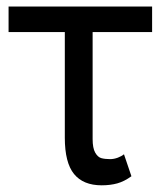

<svg xmlns="http://www.w3.org/2000/svg" viewBox="-20 -550 485 580"><path d="M439.5 -453.1V-530.3H5.9V-453.1ZM259.8 -530.3H175.8V-133.8C175.8 -83.7 185.1 -47.2 203.6 -24.4C222.2 -1.6 250 9.8 287.1 9.8C304.7 9.8 320.5 7.8 334.5 3.9C348.5 0 362.6 -7.2 377 -17.6L354.5 -84C349.9 -80.1 343.8 -76.7 335.9 -73.7C328.1 -70.8 320.3 -69.3 312.5 -69.3C302.1 -69.3 293.3 -70.3 286.1 -72.3C279 -74.2 272.8 -79.8 267.6 -88.9C262.4 -98 259.8 -111.7 259.8 -129.9Z"/></svg>

Font: Pretendard Variable
Style: Regular
Weight: 400
Designer: Base glyphs from Inter by Rasmus Andersson; Hangeul glyphs from Noto Sans CJK(Source Han Sans) by Jang Soo-young and Kan
Foundry: Kil Hyung-jin
Version: Version 1.309;Glyphs 3.2 (3225)